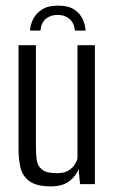

<svg xmlns="http://www.w3.org/2000/svg" viewBox="-20 -656 411 684"><path d="M186 -636Q225 -636 246 -621Q267 -606 275.5 -585.5Q284 -565 285 -547H247Q244 -575 227 -589Q210 -603 186 -603Q161 -603 144 -589.5Q127 -576 124 -547H87Q88 -568 98 -588Q108 -608 129.5 -622Q151 -636 186 -636ZM162 8Q110 8 85 -10.5Q60 -29 53 -59Q46 -89 46 -123V-495H108V-131Q108 -109 110.5 -87.5Q113 -66 129 -52.5Q145 -39 182 -39Q208 -39 223 -48Q238 -57 246 -69.5Q254 -82 256 -92V-495H318V0H265L260 -54Q252 -30 227.5 -11Q203 8 162 8Z"/></svg>

Font: Alumni Sans
Style: Regular
Weight: 400
Designer: Robert E. Leuschke
Foundry: Robert E. Leuschke
Version: Version 1.018